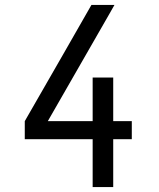

<svg xmlns="http://www.w3.org/2000/svg" viewBox="-20 -755 640 775"><path d="M354 0V-193H80V-266L234 -534L349 -735H442L421 -698L173 -266H354V-442H437V-266H512V-193H437V0Z"/></svg>

Font: Nova Nerd Font
Style: Regular
Weight: 400
Designer: Belleve Invis
Foundry: Belleve Invis
Version: Version 24.1.4; ttfautohint (v1.8.4);Nerd Fonts 3.1.1